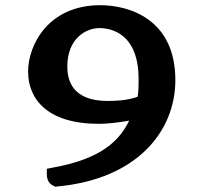

<svg xmlns="http://www.w3.org/2000/svg" viewBox="-20 -703 780 738"><path d="M393.4 -315C255.7 -315 238.7 -397.4 238.7 -447C238.7 -555.7 311.1 -595 361.6 -595C410 -595 512.7 -572.2 512.7 -399C512.7 -378 512.8 -353.1 509 -331C466.6 -315.7 419 -315 393.4 -315ZM179.6 -58.1 160 -54.2V-36C160 -24.3 160.6 0 185.8 11.4L192.5 14.7L199.8 13.8C506.1 -14.1 654 -198 654 -395C654 -631 474.6 -683 365.1 -683C166.4 -683 88 -530.7 88 -428C88 -320.7 163.7 -227 360.4 -227C389 -227 433.4 -231.4 476.6 -239.3C441.5 -168.4 377.5 -92.8 179.6 -58.1Z"/></svg>

Font: Linux Libertine Mono O 
Style: Mono Bold
Weight: 400
Designer: Philipp H. Poll
Foundry: Philipp H. Poll
Version: Version 5.1.7